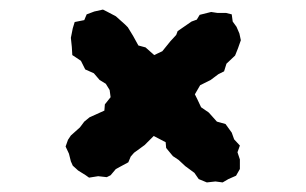

<svg xmlns="http://www.w3.org/2000/svg" viewBox="-20 -451 640 401"><path d="M166 -80 159 -85 143 -95 132 -105 128 -114 124 -130 117 -145 122 -159 128 -168 147 -185 156 -197 167 -206 198 -220 199 -233 211 -248 209 -263 201 -276 188 -284 176 -298 158 -306 149 -324 131 -336 130 -353 128 -372 132 -392 136 -405 156 -409 161 -421 177 -427 195 -431 203 -427 222 -417 241 -400 247 -394 258 -376 269 -356 284 -352 302 -336 319 -344 336 -365 348 -378 351 -386 380 -406 391 -410 397 -420 421 -426 434 -424H452L464 -421L466 -406L474 -395L480 -381L483 -367L477 -350L471 -335L453 -318L448 -302L436 -296L420 -284L398 -273L387 -254L392 -244L400 -227L416 -216L433 -197L451 -192L464 -174L469 -160L481 -147L476 -133L481 -118V-98L473 -84L457 -77L445 -70L430 -72L412 -70L395 -77L386 -90L367 -104L353 -117L341 -125L327 -142L326 -154L301 -167L282 -148L260 -132L253 -124L248 -112L222 -98L211 -85L203 -81L185 -83Z"/></svg>

Font: Winky Rough ExtraBold
Style: Regular
Weight: 800
Designer: Simon Atzbach
Foundry: typofactur
Version: Version 1.206; ttfautohint (v1.8.4.7-5d5b)